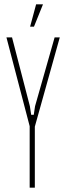

<svg xmlns="http://www.w3.org/2000/svg" viewBox="-20 -873 308 893"><path d="M119 -379 125 -339H137L143 -379L234 -699H258L142 -284V0H118V-286L10 -699H36ZM120 -749 148 -853H180L138 -749Z"/></svg>

Font: Moniqa Thin Paragraph
Style: Regular
Weight: 100
Designer: Rajesh Rajput
Foundry: Rajesh Rajput
Version: Version 1.000